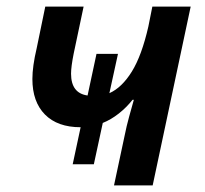

<svg xmlns="http://www.w3.org/2000/svg" viewBox="-20 -561 620 581"><path d="M325 0H442L557 -541H441L429 -481Q409 -393 379 -344.5Q349 -296 311 -279L337 -398H272L245 -272Q195 -279 195 -338Q195 -359 203 -399L233 -541H117L91 -415Q78 -360 78 -322Q78 -253 116 -214.5Q154 -176 224 -176L200 -64H264L291 -189Q316 -199 339.5 -217.5Q363 -236 381 -259H385Q378 -234 370.5 -207Q363 -180 357 -150Z"/></svg>

Font: Noto Sans UI Medium
Style: Italic
Weight: 500
Italic angle: -12°
Designer: Monotype Design Team
Foundry: Monotype Imaging Inc.
Version: Version 1.901